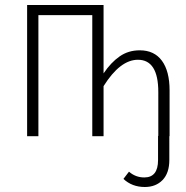

<svg xmlns="http://www.w3.org/2000/svg" viewBox="-20 -542 742 764"><path d="M654.8 -182.1V0H653.8V94.2Q653.8 146.5 627 174.3Q600.1 202.1 556.2 202.1Q505.4 202.1 471.2 169.9L493.2 141.1Q519.5 164.1 554.2 164.1Q608.9 164.1 608.9 95.2V-1H609.9V-175.8Q609.9 -304.2 528.8 -304.2Q458 -304.2 392.1 -199.2V0H347.2V-481.9H132.8V0H87.9V-522H392.1V-250Q421.4 -293.5 456.1 -317.6Q490.7 -341.8 536.1 -341.8Q593.8 -341.8 624.3 -300.3Q654.8 -258.8 654.8 -182.1Z"/></svg>

Font: Fira Sans Compressed ExtraLight
Style: Regular
Weight: 250
Width: 1
Designer: Carrois Corporate & Edenspiekermann AG
Foundry: Carrois Corporate GbR & Edenspiekermann AG
Version: Version 4.203;PS 004.203;hotconv 1.0.88;makeotf.lib2.5.64775